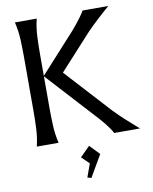

<svg xmlns="http://www.w3.org/2000/svg" viewBox="-106 -854 942 1180"><g transform="rotate(-10 364.5 -263.5)"><path d="M206 -775Q193 -721 190.5 -665Q188 -609 188 -553V-421L409 -664Q445 -706 467 -736.5Q489 -767 492 -775H653Q610 -738 575 -705.5Q540 -673 507 -639L307 -420L566 -137Q599 -103 635 -70Q671 -37 714 0H553Q550 -8 531 -35.5Q512 -63 480 -99L188 -418V-222Q188 -166 190.5 -110Q193 -54 206 0H70Q83 -54 85.5 -110Q88 -166 88 -222V-553Q88 -609 85.5 -665Q83 -721 70 -775ZM387 51 446 112 367 248 343 241 373 158 326 112Z"/></g></svg>

Font: Faculty Glyphic
Style: Regular
Weight: 400
Designer: Koto Studio, Dylan Young
Foundry: Koto Studio
Version: Version 1.004; ttfautohint (v1.8.4.7-5d5b)